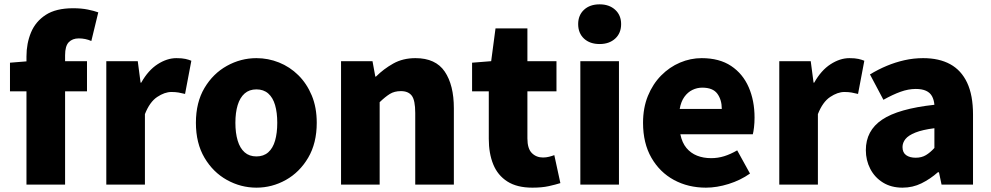

<svg xmlns="http://www.w3.org/2000/svg" viewBox="-20 -851 4570 885"><path d="M102 0V-591Q102 -651 123 -701.5Q144 -752 191 -782.5Q238 -813 317 -813Q355 -813 384.5 -807Q414 -801 433 -794L401 -662Q374 -674 343 -674Q314 -674 297 -656.5Q280 -639 280 -596V0ZM26 -430V-562L113 -569H381V-430Z M470 0V-569H615L628 -470H631Q663 -527 706.5 -555Q750 -583 793 -583Q819 -583 834.5 -579.5Q850 -576 862 -571L833 -418Q817 -422 803 -424.5Q789 -427 770 -427Q739 -427 704.5 -404Q670 -381 648 -325V0Z M1162 14Q1090 14 1026 -21.5Q962 -57 922.5 -124Q883 -191 883 -285Q883 -379 922.5 -445.5Q962 -512 1026 -547.5Q1090 -583 1162 -583Q1216 -583 1266 -563Q1316 -543 1355 -504.5Q1394 -466 1417 -411Q1440 -356 1440 -285Q1440 -191 1400.5 -124Q1361 -57 1297.5 -21.5Q1234 14 1162 14ZM1162 -130Q1195 -130 1216.5 -149Q1238 -168 1248 -203Q1258 -238 1258 -285Q1258 -332 1248 -366.5Q1238 -401 1216.5 -420Q1195 -439 1162 -439Q1129 -439 1107.5 -420Q1086 -401 1075.5 -366.5Q1065 -332 1065 -285Q1065 -238 1075.5 -203Q1086 -168 1107.5 -149Q1129 -130 1162 -130Z M1552 0V-569H1697L1710 -498H1713Q1748 -533 1792.5 -558Q1837 -583 1895 -583Q1988 -583 2030 -521Q2072 -459 2072 -352V0H1894V-330Q1894 -389 1878 -410Q1862 -431 1828 -431Q1798 -431 1777 -418Q1756 -405 1730 -380V0Z M2434 14Q2363 14 2318.5 -14.5Q2274 -43 2253.5 -93.5Q2233 -144 2233 -211V-430H2156V-562L2244 -569L2264 -720H2411V-569H2545V-430H2411V-213Q2411 -166 2431.5 -145.5Q2452 -125 2483 -125Q2497 -125 2511 -128.5Q2525 -132 2535 -136L2563 -7Q2541 0 2509.5 7Q2478 14 2434 14Z M2655 0V-569H2833V0ZM2744 -648Q2699 -648 2672 -673Q2645 -698 2645 -740Q2645 -781 2672 -806Q2699 -831 2744 -831Q2788 -831 2815.5 -806Q2843 -781 2843 -740Q2843 -698 2815.5 -673Q2788 -648 2744 -648Z M3234 14Q3152 14 3086.5 -21.5Q3021 -57 2982.5 -124Q2944 -191 2944 -285Q2944 -354 2966.5 -409Q2989 -464 3027.5 -503Q3066 -542 3114.5 -562.5Q3163 -583 3214 -583Q3296 -583 3350 -547Q3404 -511 3431 -449Q3458 -387 3458 -309Q3458 -285 3455.5 -264Q3453 -243 3450 -232H3116Q3124 -193 3144 -169Q3164 -145 3193 -133.5Q3222 -122 3258 -122Q3289 -122 3318 -131Q3347 -140 3378 -158L3437 -51Q3393 -20 3338.5 -3Q3284 14 3234 14ZM3113 -349H3307Q3307 -391 3286.5 -419Q3266 -447 3217 -447Q3193 -447 3171.5 -436.5Q3150 -426 3134.5 -404.5Q3119 -383 3113 -349Z M3572 0V-569H3717L3730 -470H3733Q3765 -527 3808.5 -555Q3852 -583 3895 -583Q3921 -583 3936.5 -579.5Q3952 -576 3964 -571L3935 -418Q3919 -422 3905 -424.5Q3891 -427 3872 -427Q3841 -427 3806.5 -404Q3772 -381 3750 -325V0Z M4140 14Q4088 14 4050 -9.5Q4012 -33 3991.5 -72.5Q3971 -112 3971 -159Q3971 -249 4046 -299.5Q4121 -350 4287 -368Q4285 -391 4276 -407.5Q4267 -424 4248.5 -432.5Q4230 -441 4201 -441Q4167 -441 4131 -428Q4095 -415 4052 -391L3990 -508Q4028 -531 4067.5 -547.5Q4107 -564 4149 -573.5Q4191 -583 4235 -583Q4309 -583 4360 -555Q4411 -527 4438 -469.5Q4465 -412 4465 -323V0H4320L4308 -57H4303Q4268 -26 4227.5 -6Q4187 14 4140 14ZM4201 -124Q4228 -124 4248 -136Q4268 -148 4287 -169V-260Q4232 -253 4199.5 -240Q4167 -227 4153.5 -210Q4140 -193 4140 -173Q4140 -148 4156.5 -136Q4173 -124 4201 -124Z"/></svg>

Font: Noto Sans JP Thin Black
Style: Regular
Weight: 900
Version: Version 2.004-H2;hotconv 1.0.118;makeotfexe 2.5.65603